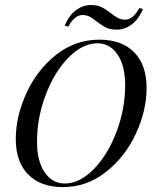

<svg xmlns="http://www.w3.org/2000/svg" viewBox="-20 -742 628 773"><path d="M379.8 -582.3Q470.2 -582.3 520.2 -531.5Q570.2 -480.6 570.2 -387.9Q570.2 -296.8 527 -203.6Q483.9 -110.5 406.5 -49.6Q329 11.3 233.1 11.3Q143.5 11.3 93.5 -39.5Q43.5 -90.3 43.5 -182.3Q43.5 -273.4 86.3 -366.9Q129 -460.5 206 -521.4Q283.1 -582.3 379.8 -582.3ZM129 -171.8Q129 -93.5 159.7 -48.4Q190.3 -3.2 240.3 -3.2Q300.8 -3.2 357.7 -61.3Q414.5 -119.4 449.2 -211.7Q483.9 -304 483.9 -399.2Q483.9 -477.4 453.2 -522.6Q422.6 -567.7 372.6 -567.7Q312.1 -567.7 255.2 -509.7Q198.4 -451.6 163.7 -359.3Q129 -266.9 129 -171.8ZM425.8 -689.5Q442.7 -675.8 455.2 -669.4Q467.7 -662.9 484.7 -662.9Q515.3 -662.9 541.1 -709.7L555.6 -705.6Q537.9 -663.7 509.7 -643.1Q481.5 -622.6 450.8 -622.6Q425 -622.6 408.1 -630.6Q391.1 -638.7 370.2 -654.8Q353.2 -668.5 340.7 -675Q328.2 -681.5 311.3 -681.5Q280.6 -681.5 254.8 -634.7L240.3 -638.7Q258.1 -680.6 286.3 -701.2Q314.5 -721.8 345.2 -721.8Q371 -721.8 387.9 -713.7Q404.8 -705.6 425.8 -689.5Z"/></svg>

Font: Playfair Display SC
Style: Italic
Weight: 400
Italic angle: -14°
Designer: Claus Eggers Sørensen
Foundry: Claus Eggers Sørensen
Version: Version 1.202; ttfautohint (v1.6)